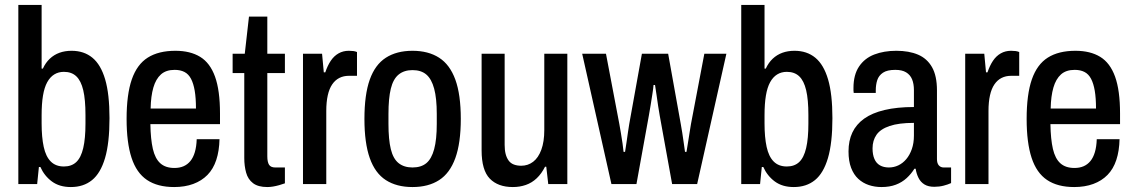

<svg xmlns="http://www.w3.org/2000/svg" viewBox="-20 -743 4576 775"><path d="M266 12Q220 12 189.5 -10.5Q159 -33 143 -69H137L130 0H54V-723H148V-466H153Q164 -490 181 -506Q198 -522 220 -530Q242 -538 269 -538Q319 -538 353 -510Q387 -482 404.5 -422.5Q422 -363 422 -266Q422 -166 404 -105Q386 -44 351.5 -16Q317 12 266 12ZM238 -71Q269 -71 288 -89Q307 -107 316 -145.5Q325 -184 325 -244V-279Q325 -341 316 -379Q307 -417 288 -435Q269 -453 238 -453Q216 -453 199 -442.5Q182 -432 170.5 -411Q159 -390 153.5 -357Q148 -324 148 -278V-245Q148 -189 156.5 -150Q165 -111 185 -91Q205 -71 238 -71Z M683 12Q616 12 573.5 -16.5Q531 -45 511 -106Q491 -167 491 -263Q491 -362 512 -422.5Q533 -483 576.5 -510.5Q620 -538 688 -538Q748 -538 788 -513.5Q828 -489 848 -433.5Q868 -378 868 -285V-242H587Q588 -181 597 -142Q606 -103 627 -84Q648 -65 684 -65Q705 -65 721 -72Q737 -79 748.5 -93Q760 -107 766.5 -129Q773 -151 774 -181H866Q865 -134 853 -97.5Q841 -61 817.5 -37Q794 -13 760 -0.5Q726 12 683 12ZM588 -305H771Q771 -347 766 -376.5Q761 -406 751 -425Q741 -444 724.5 -452.5Q708 -461 685 -461Q650 -461 629.5 -442.5Q609 -424 599 -389.5Q589 -355 588 -305Z M1059 12Q1022 12 1001.5 -3.5Q981 -19 973.5 -46Q966 -73 966 -105V-448H919V-526H968L985 -676H1059V-526H1130V-448H1059V-112Q1059 -89 1066 -78Q1073 -67 1091 -67H1130V-3Q1119 1 1106.5 4.5Q1094 8 1082 10Q1070 12 1059 12Z M1203 0V-526H1280L1287 -451H1293Q1302 -478 1315 -497.5Q1328 -517 1346.5 -527.5Q1365 -538 1388 -538Q1398 -538 1406 -537Q1414 -536 1421 -533V-437H1388Q1367 -437 1350 -428.5Q1333 -420 1321 -402.5Q1309 -385 1303 -358Q1297 -331 1297 -295V0Z M1645 12Q1581 12 1537.5 -16Q1494 -44 1472.5 -105Q1451 -166 1451 -263Q1451 -361 1472.5 -421.5Q1494 -482 1537.5 -510Q1581 -538 1645 -538Q1709 -538 1752.5 -510Q1796 -482 1818 -421.5Q1840 -361 1840 -263Q1840 -166 1818 -105Q1796 -44 1752.5 -16Q1709 12 1645 12ZM1645 -67Q1680 -67 1701 -84.5Q1722 -102 1732.5 -141Q1743 -180 1743 -243V-283Q1743 -346 1732.5 -385Q1722 -424 1701 -442Q1680 -460 1645 -460Q1611 -460 1589 -442Q1567 -424 1557.5 -385Q1548 -346 1548 -283V-243Q1548 -180 1557.5 -141Q1567 -102 1589 -84.5Q1611 -67 1645 -67Z M2050 12Q1990 12 1957 -22Q1924 -56 1924 -136V-526H2017V-158Q2017 -137 2021 -121.5Q2025 -106 2033 -95Q2041 -84 2054 -79Q2067 -74 2084 -74Q2111 -74 2132 -90Q2153 -106 2165 -138.5Q2177 -171 2177 -218V-526H2270V0H2193L2185 -70H2180Q2166 -42 2146.5 -23.5Q2127 -5 2102.5 3.5Q2078 12 2050 12Z M2448 0 2330 -526H2426L2480 -242Q2483 -226 2486.5 -204.5Q2490 -183 2493 -163Q2496 -143 2497 -130H2503Q2506 -147 2509 -169Q2512 -191 2515 -211Q2518 -231 2520 -243L2571 -526H2677L2728 -242Q2731 -227 2734 -206.5Q2737 -186 2740 -165.5Q2743 -145 2745 -130H2751Q2754 -146 2757 -167Q2760 -188 2763.5 -208Q2767 -228 2769 -242L2823 -526H2912L2794 0H2693L2643 -276Q2640 -293 2636.5 -315.5Q2633 -338 2630 -360.5Q2627 -383 2624 -400H2618Q2617 -386 2613.5 -364.5Q2610 -343 2606.5 -320Q2603 -297 2599 -276L2549 0Z M3184 12Q3138 12 3107.5 -10.5Q3077 -33 3061 -69H3055L3048 0H2972V-723H3066V-466H3071Q3082 -490 3099 -506Q3116 -522 3138 -530Q3160 -538 3187 -538Q3237 -538 3271 -510Q3305 -482 3322.5 -422.5Q3340 -363 3340 -266Q3340 -166 3322 -105Q3304 -44 3269.5 -16Q3235 12 3184 12ZM3156 -71Q3187 -71 3206 -89Q3225 -107 3234 -145.5Q3243 -184 3243 -244V-279Q3243 -341 3234 -379Q3225 -417 3206 -435Q3187 -453 3156 -453Q3134 -453 3117 -442.5Q3100 -432 3088.5 -411Q3077 -390 3071.5 -357Q3066 -324 3066 -278V-245Q3066 -189 3074.5 -150Q3083 -111 3103 -91Q3123 -71 3156 -71Z M3538 12Q3511 12 3487 4Q3463 -4 3444.5 -21Q3426 -38 3415.5 -65.5Q3405 -93 3405 -132Q3405 -175 3420.5 -208Q3436 -241 3468 -264Q3500 -287 3550.5 -299Q3601 -311 3669 -311V-379Q3669 -405 3661.5 -423Q3654 -441 3637.5 -451Q3621 -461 3594 -461Q3561 -461 3544 -449.5Q3527 -438 3521 -419.5Q3515 -401 3515 -378V-368H3426Q3425 -373 3425 -377.5Q3425 -382 3425 -388Q3425 -441 3447.5 -474.5Q3470 -508 3509 -523Q3548 -538 3598 -538Q3649 -538 3685.5 -522.5Q3722 -507 3742 -472Q3762 -437 3762 -378V-101Q3762 -84 3769.5 -75.5Q3777 -67 3789 -67H3819V-4Q3806 2 3788.5 6.5Q3771 11 3751 11Q3727 11 3711.5 1.5Q3696 -8 3687.5 -25Q3679 -42 3676 -62H3671Q3658 -41 3639.5 -24Q3621 -7 3596 2.5Q3571 12 3538 12ZM3568 -67Q3588 -67 3606 -75.5Q3624 -84 3638 -100.5Q3652 -117 3660.5 -141Q3669 -165 3669 -196V-247Q3608 -247 3571 -234.5Q3534 -222 3518 -199Q3502 -176 3502 -144Q3502 -119 3509.5 -101.5Q3517 -84 3532 -75.5Q3547 -67 3568 -67Z M3876 0V-526H3953L3960 -451H3966Q3975 -478 3988 -497.5Q4001 -517 4019.5 -527.5Q4038 -538 4061 -538Q4071 -538 4079 -537Q4087 -536 4094 -533V-437H4061Q4040 -437 4023 -428.5Q4006 -420 3994 -402.5Q3982 -385 3976 -358Q3970 -331 3970 -295V0Z M4316 12Q4249 12 4206.5 -16.5Q4164 -45 4144 -106Q4124 -167 4124 -263Q4124 -362 4145 -422.5Q4166 -483 4209.5 -510.5Q4253 -538 4321 -538Q4381 -538 4421 -513.5Q4461 -489 4481 -433.5Q4501 -378 4501 -285V-242H4220Q4221 -181 4230 -142Q4239 -103 4260 -84Q4281 -65 4317 -65Q4338 -65 4354 -72Q4370 -79 4381.5 -93Q4393 -107 4399.5 -129Q4406 -151 4407 -181H4499Q4498 -134 4486 -97.5Q4474 -61 4450.5 -37Q4427 -13 4393 -0.5Q4359 12 4316 12ZM4221 -305H4404Q4404 -347 4399 -376.5Q4394 -406 4384 -425Q4374 -444 4357.5 -452.5Q4341 -461 4318 -461Q4283 -461 4262.5 -442.5Q4242 -424 4232 -389.5Q4222 -355 4221 -305Z"/></svg>

Font: Archivo Condensed Medium
Style: Regular
Weight: 500
Width: 3
Designer: Hector Gatti
Foundry: Omnibus-Type
Version: Version 2.001